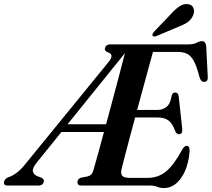

<svg xmlns="http://www.w3.org/2000/svg" viewBox="-74 -920 1051 952"><path d="M671.5 0H329.5Q318 0 313.8 -5Q309.5 -10 310 -18Q310.5 -33 327.5 -39L359.5 -45Q371 -48 378 -54.5Q385 -61 389 -75.5Q396 -99 410 -149.8Q424 -200.5 441.5 -265.5H230.5L107.5 -113Q85.5 -85.5 89.2 -69Q93 -52.5 115 -45L133.5 -38Q139 -34 142 -29.5Q145 -25 143 -17.5Q138 0 117.5 0H-36.5Q-58.5 0 -53.5 -20.5Q-50.5 -32 -35.5 -40L-21 -45.5Q-6.5 -51.5 12.2 -66Q31 -80.5 51.5 -106.5L465.5 -614Q494 -650 461.5 -660.5Q442.5 -667 446.5 -682Q451.5 -700 472 -700H860Q886 -700 900.8 -708Q915.5 -716 927 -716Q945.5 -716 948.5 -691.5L956 -541.5Q958.5 -516.5 941.5 -514Q932.5 -513 925.8 -518.5Q919 -524 914.5 -539.5Q902 -589.5 888 -616Q874 -642.5 855 -652.5Q836 -662.5 808 -662.5H684.5Q677.5 -637.5 665.2 -592.5Q653 -547.5 637.5 -490.8Q622 -434 606 -375H708Q733 -375 752 -390.2Q771 -405.5 777.5 -447Q782.5 -461.5 794 -461.5Q809.5 -461.5 812 -442.5L829.5 -281.5Q832 -255 814 -254.5Q802 -254 795 -269.5Q781.5 -307.5 761.8 -322.5Q742 -337.5 706.5 -337.5H596Q580.5 -279.5 566.5 -227.2Q552.5 -175 542.5 -136.2Q532.5 -97.5 528.5 -81Q523.5 -58.5 532.5 -48.2Q541.5 -38 572 -38H657.5Q709.5 -38 748 -68.8Q786.5 -99.5 828.5 -176.5Q839.5 -197 851.5 -197Q867 -197 866 -171Q860 -89 824.5 -38.2Q789 12.5 738 12.5Q721 12.5 706 6.2Q691 0 671.5 0ZM261 -304H452Q468.5 -365 485.8 -429.5Q503 -494 518.5 -552.8Q534 -611.5 545.5 -656.5ZM775 -852Q797.5 -877 818.5 -890Q839.5 -903 859.5 -899Q879.5 -896 885.5 -879.2Q891.5 -862.5 884 -845.5Q875 -822.5 855.5 -809.5Q836 -796.5 809 -786.5L701 -741Q695.5 -738.5 690 -738.8Q684.5 -739 682.5 -743.5Q680.5 -748 683.2 -753Q686 -758 690.5 -763.5Z"/></svg>

Font: Fraunces 144pt S050 SemiBold
Style: Italic
Weight: 600
Italic angle: -16°
Version: Version 1.000; ttfautohint (v1.8.3)